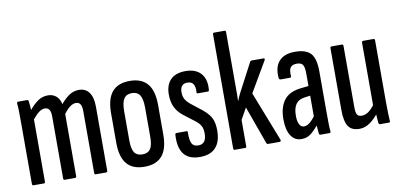

<svg xmlns="http://www.w3.org/2000/svg" viewBox="-67 -889 2303 1102"><g transform="rotate(-10 1085.0 -338.5)"><path d="M51 0Q43 0 43 -10V-366Q43 -407 42.5 -434Q42 -461 40 -476Q39 -488 47 -488H101Q107 -488 108 -478Q110 -466 110.5 -453.5Q111 -441 112 -428Q138 -459 163.5 -476.5Q189 -494 222 -494Q249 -494 268.5 -478Q288 -462 295 -430Q320 -460 345.5 -477Q371 -494 403 -494Q440 -494 461 -465.5Q482 -437 482 -382V-10Q482 0 474 0H413Q406 0 406 -10V-371Q406 -398 397.5 -410.5Q389 -423 372 -423Q355 -423 337.5 -410Q320 -397 301 -372V-10Q301 0 293 0H232Q225 0 225 -10V-371Q225 -398 216.5 -410.5Q208 -423 190 -423Q174 -423 156.5 -410Q139 -397 119 -372V-10Q119 0 112 0Z M698 6Q629 6 595 -34.5Q561 -75 561 -157V-330Q561 -413 595 -453.5Q629 -494 698 -494Q767 -494 801 -453.5Q835 -413 835 -330V-157Q835 -75 801 -34.5Q767 6 698 6ZM698 -66Q730 -66 744.5 -87Q759 -108 759 -158V-328Q759 -378 744.5 -400.5Q730 -423 698 -423Q666 -423 651.5 -400.5Q637 -378 637 -328V-158Q637 -108 651.5 -87Q666 -66 698 -66Z M1021 6Q956 6 927 -32Q898 -70 903 -144Q903 -153 911 -153H970Q977 -153 976 -145Q975 -100 985 -80.5Q995 -61 1023 -61Q1070 -61 1070 -123Q1070 -149 1061.5 -165.5Q1053 -182 1033 -198L965 -250Q935 -274 920.5 -304.5Q906 -335 906 -378Q906 -433 935.5 -463.5Q965 -494 1023 -494Q1083 -494 1113 -459.5Q1143 -425 1137 -364Q1137 -356 1130 -356H1072Q1069 -356 1066.5 -357Q1064 -358 1065 -366Q1067 -395 1057 -411Q1047 -427 1022 -427Q980 -427 980 -378Q980 -355 989 -338.5Q998 -322 1017 -306L1083 -254Q1117 -226 1130.5 -198.5Q1144 -171 1144 -127Q1144 -62 1113 -28Q1082 6 1021 6Z M1223 0Q1216 0 1216 -10V-673Q1216 -683 1224 -683H1285Q1292 -683 1292 -673V-385Q1292 -365 1292 -347Q1292 -329 1292 -311Q1292 -293 1291 -273H1292Q1302 -299 1314 -321.5Q1326 -344 1339 -369L1399 -483Q1402 -488 1408 -488H1477Q1487 -488 1482 -477L1379 -301L1492 -12Q1495 0 1486 0H1417Q1412 0 1409 -6L1329 -228L1292 -162V-10Q1292 0 1286 0Z M1723 0Q1716 0 1715 -9Q1713 -27 1711 -54Q1709 -81 1709 -100L1704 -107V-358Q1704 -396 1695 -410.5Q1686 -425 1659 -425Q1633 -425 1622.5 -410Q1612 -395 1615 -361Q1615 -352 1607 -352H1554Q1544 -352 1543 -364Q1538 -426 1568 -460Q1598 -494 1661 -494Q1725 -494 1752.5 -464Q1780 -434 1780 -359V-121Q1780 -81 1780.5 -53Q1781 -25 1783 -11Q1784 0 1777 0ZM1612 6Q1573 6 1551 -28Q1529 -62 1529 -124Q1529 -192 1559 -233Q1589 -274 1658 -282L1712 -288V-232L1669 -226Q1636 -222 1619.5 -198.5Q1603 -175 1603 -131Q1603 -99 1612.5 -81Q1622 -63 1639 -63Q1655 -63 1672 -76Q1689 -89 1715 -125L1719 -65Q1688 -27 1665.5 -10.5Q1643 6 1612 6Z M1951 6Q1904 6 1885 -24Q1866 -54 1866 -117V-478Q1866 -488 1874 -488H1935Q1942 -488 1942 -478V-122Q1942 -88 1950 -77Q1958 -66 1976 -66Q2000 -66 2021.5 -84Q2043 -102 2063 -133L2072 -76Q2046 -40 2015.5 -17Q1985 6 1951 6ZM2071 0Q2064 0 2062 -9Q2060 -30 2058.5 -57.5Q2057 -85 2057 -100L2050 -110V-478Q2050 -488 2059 -488H2119Q2126 -488 2126 -478V-121Q2126 -81 2127 -54Q2128 -27 2129 -11Q2131 0 2123 0Z"/></g></svg>

Font: Sofia Sans Extra Condensed Medium
Style: Regular
Weight: 500
Version: Version 4.100